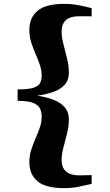

<svg xmlns="http://www.w3.org/2000/svg" viewBox="-20 -830 570 991"><path d="M310 141Q215 141 173.2 105.2Q131.5 69.5 131.5 7Q131.5 -27 141.2 -57Q151 -87 163.2 -115Q175.5 -143 185.2 -170.8Q195 -198.5 195 -227.5Q195 -250.5 186.8 -269Q178.5 -287.5 152.2 -298.5Q126 -309.5 71 -309.5V-368.5Q126 -368.5 152.2 -377Q178.5 -385.5 186.8 -401.5Q195 -417.5 195 -439.5Q195 -468.5 185.2 -496.5Q175.5 -524.5 163.2 -552.8Q151 -581 141.2 -611Q131.5 -641 131.5 -675.5Q131.5 -738.5 173.8 -774.2Q216 -810 311 -810Q351.5 -810 385.2 -803.2Q419 -796.5 453 -788V-745.5Q443 -746 431.2 -746Q419.5 -746 407.8 -746Q396 -746 386 -746Q362 -746 342 -739Q322 -732 310 -714.5Q298 -697 298 -665.5Q298 -638 307.5 -601.8Q317 -565.5 326.2 -527.8Q335.5 -490 335.5 -456Q335.5 -415 312.2 -390.8Q289 -366.5 251.5 -354.2Q214 -342 171.5 -336Q214 -330.5 251.5 -317Q289 -303.5 312.2 -278.2Q335.5 -253 335.5 -212Q335.5 -179 326.2 -141.8Q317 -104.5 307.5 -69Q298 -33.5 298 -5.5Q298 26 310.5 43.5Q323 61 343.2 68Q363.5 75 387.5 75Q397.5 75 409 74.8Q420.5 74.5 432 74.2Q443.5 74 453 74V119Q420.5 127 385.5 134Q350.5 141 310 141Z"/></svg>

Font: Merriweather 72pt Black
Style: Regular
Weight: 900
Version: Version 2.100